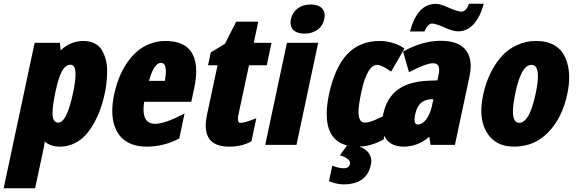

<svg xmlns="http://www.w3.org/2000/svg" viewBox="-42 -772 3082 1023"><path d="M402.8 -553.7Q437.5 -553.7 462.6 -540.5Q487.8 -527.3 501.2 -504.4Q514.6 -481.4 521.7 -453.9Q528.8 -426.3 528.8 -393.1Q528.8 -295.9 495.1 -197.8Q482.9 -161.1 462.4 -122.6Q441.9 -84 416.7 -55.4Q391.6 -26.9 355.7 -8.8Q319.8 9.3 279.3 9.3Q224.6 9.3 196.3 -18.6Q194.8 -2.9 192.9 6.8L145 231H-22.5L142.6 -543.9H277.3L281.2 -503.4Q333 -553.7 402.8 -553.7ZM237.8 -168.9Q237.8 -118.7 268.6 -118.7Q313.5 -118.7 346.7 -274.9Q360.4 -338.4 360.4 -375.5Q360.4 -427.2 333.5 -427.2Q308.1 -427.2 289.3 -395Q270.5 -362.8 254.2 -286.1Q237.8 -209.5 237.8 -168.9Z M738.8 9.3Q690.9 9.3 654.8 -5.9Q618.7 -21 597.7 -46.9Q556.2 -98.6 556.2 -180.7Q556.2 -221.7 565.9 -267.6Q575.7 -313.5 591.3 -353.8Q606.9 -394 630.9 -431.2Q654.8 -468.3 684.8 -495.1Q714.8 -522 755.1 -537.8Q795.4 -553.7 838.1 -553.7Q880.9 -553.7 910.4 -543.7Q939.9 -533.7 957.3 -518.1Q974.6 -502.4 985.8 -480Q1003.4 -443.4 1003.4 -394Q1003.4 -356 993.7 -306.6L977.1 -229.5H726.1Q722.7 -206.5 722.7 -188.5Q722.7 -112.3 784.2 -112.3Q837.4 -112.3 941.4 -167.5L913.1 -34.2Q831.5 9.3 738.8 9.3ZM841.8 -391.1Q841.8 -437 815.9 -437Q777.8 -437 752 -341.3H836.4Q841.8 -371.1 841.8 -391.1Z M1179.2 9.3Q1054.2 9.3 1054.2 -102.5Q1054.2 -129.9 1061.5 -163.6L1117.2 -424.3H1066.4L1081.1 -492.7L1156.7 -538.6Q1164.6 -554.2 1216.3 -656.7H1334L1310.1 -543.9H1404.8L1379.4 -424.3H1284.7L1228 -159.2Q1225.6 -147 1225.6 -138.2Q1225.6 -117.2 1240.7 -117.2Q1261.7 -117.2 1323.7 -142.1L1297.9 -19.5Q1249 9.3 1179.2 9.3Z M1674.3 -727.1Q1688 -711.9 1688 -689.9Q1688 -680.7 1685.5 -670.4Q1678.2 -634.3 1649.4 -613.5Q1620.6 -592.8 1580.3 -592.8Q1540 -592.8 1520 -613.3Q1505.9 -627.9 1505.9 -650.9Q1505.9 -660.2 1508.3 -670.4Q1516.1 -706.5 1544.2 -727.3Q1572.3 -748 1613.5 -748Q1654.8 -748 1674.3 -727.1ZM1537.6 0H1371.1L1486.8 -543.9H1653.3Z M1807.1 2.9Q1698.7 -24.9 1698.7 -165Q1698.7 -210.9 1710.9 -269Q1741.7 -413.1 1808.1 -483.4Q1874.5 -553.7 1981.9 -553.7Q2015.6 -553.7 2051 -543.2Q2086.4 -532.7 2112.8 -513.2L2042 -390.6Q1991.2 -426.3 1968.3 -426.3Q1939.9 -426.3 1918.7 -387.7Q1897.5 -349.1 1882.8 -280Q1868.2 -210.9 1868.2 -175.3Q1868.2 -118.7 1902.3 -118.7Q1939.9 -118.7 2031.7 -170.4L2002 -28.8Q1938.5 5.9 1877 8.8L1875.5 11.7Q1886.2 12.7 1900.9 22.7Q1915.5 32.7 1922.9 43.5Q1936.5 63.5 1936.5 85.4Q1936.5 95.2 1933.6 106.9Q1911.6 210.4 1787.6 210.4Q1770.5 210.4 1751.2 206.1Q1731.9 201.7 1721.7 197.3L1710.9 192.9L1728.5 110.4Q1761.7 124.5 1789.8 124.5Q1817.9 124.5 1822.8 101.1Q1825.7 87.9 1812.3 76.7Q1798.8 65.4 1784.2 60.5L1769 55.7Q1798.3 14.6 1807.1 2.9Z M2398.9 -605Q2371.6 -605 2325.9 -625.7Q2280.3 -646.5 2259.8 -646.5Q2237.3 -646.5 2219.7 -604.5H2142.6Q2163.1 -679.7 2197 -715.6Q2231 -751.5 2281.7 -751.5Q2303.2 -751.5 2349.6 -730.7Q2396 -710 2417.5 -710Q2440.4 -710 2457.5 -752H2535.6Q2516.1 -680.2 2481 -642.6Q2445.8 -605 2398.9 -605ZM2105.5 -497.1Q2209 -554.7 2305.4 -554.7Q2401.9 -554.7 2439.9 -504.9Q2465.8 -471.7 2465.8 -419.4Q2465.8 -393.1 2459 -361.8L2381.8 0H2252L2245.6 -43.9Q2185.1 9.3 2107.9 9.3Q2070.3 9.3 2044.7 -5.4Q2019 -20 2008.3 -43.9Q1993.7 -75.7 1993.7 -107.4Q1993.7 -139.2 2000 -164.6Q2018.6 -251 2077.4 -294.2Q2136.2 -337.4 2238.3 -341.8L2288.6 -343.8L2294.4 -372.1Q2297.9 -387.2 2297.9 -398.9Q2297.9 -435.1 2265.1 -435.1Q2228.5 -435.1 2137.2 -387.2ZM2166.5 -134.3Q2166.5 -108.9 2184.1 -108.9Q2209 -108.9 2229.7 -137Q2250.5 -165 2260.3 -211.4L2267.1 -243.7Q2261.2 -243.2 2250.5 -243.2Q2185.5 -237.8 2170.4 -163.6Q2166.5 -146.5 2166.5 -134.3Z M2990.7 -361.3Q2990.7 -319.8 2981 -272.9Q2954.1 -143.6 2878.4 -66.4Q2805.2 9.3 2696.3 9.3Q2596.2 9.3 2550.8 -67.9Q2522.5 -115.2 2522.5 -181.6Q2522.5 -223.6 2534.7 -277.3Q2546.9 -331.1 2570.3 -380.1Q2593.8 -429.2 2628.2 -469Q2662.6 -508.8 2711.4 -531.2Q2760.3 -553.7 2812.5 -553.7Q2864.7 -553.7 2899.4 -537.4Q2934.1 -521 2953.4 -493.9Q2972.7 -466.8 2981.7 -431.6Q2990.7 -396.5 2990.7 -361.3ZM2790 -426.3Q2761.7 -426.3 2740.7 -388.7Q2719.7 -351.1 2705.3 -282.7Q2690.9 -214.4 2690.9 -178.2Q2690.9 -117.7 2724.6 -117.7Q2779.3 -117.7 2812 -272.9Q2824.2 -330.6 2824.2 -366.2Q2824.2 -426.3 2790 -426.3Z"/></svg>

Font: Open Sans Hebrew Condensed Extra Bold
Style: Italic
Weight: 800
Width: 3
Italic angle: -12°
Foundry: Ascender Corporation, Yanek Iontef
Version: Version 2.001;PS 002.001;hotconv 1.0.70;makeotf.lib2.5.58329